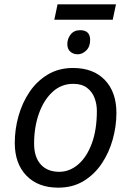

<svg xmlns="http://www.w3.org/2000/svg" viewBox="-20 -856 603 884"><path d="M248 8Q155 8 101.5 -47.5Q48 -103 48 -198Q48 -260 65 -321Q82 -382 115.5 -432Q149 -482 199.5 -512.5Q250 -543 316 -543Q410 -543 463 -487.5Q516 -432 516 -336Q516 -275 499 -214Q482 -153 448.5 -103Q415 -53 365 -22.5Q315 8 248 8ZM253 -65Q300 -65 339.5 -98.5Q379 -132 402.5 -195Q426 -258 426 -346Q426 -376 415.5 -404.5Q405 -433 381 -451.5Q357 -470 317 -470Q262 -470 221.5 -432.5Q181 -395 159 -332.5Q137 -270 137 -195Q137 -133 167.5 -99Q198 -65 253 -65ZM230 -765 245 -836H514L499 -765ZM338 -606Q318 -606 304 -618Q290 -630 290 -653Q290 -678 305.5 -697.5Q321 -717 349 -717Q395 -717 395 -672Q395 -641 377 -623.5Q359 -606 338 -606Z"/></svg>

Font: BC Sans
Style: Italic
Weight: 400
Italic angle: -12°
Designer: Monotype Design Team
Designer: Province of B.C.
Foundry: Monotype Imaging Inc.
Version: Version 2.000;GOOG;noto-source:20170915:90ef993387c0